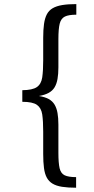

<svg xmlns="http://www.w3.org/2000/svg" viewBox="-20 -794 452 920"><path d="M344.7 105.5Q305.2 105.5 277.3 101.1Q249.5 96.7 231.7 85.9Q213.9 75.2 204.1 56.9Q194.3 38.6 190.7 10.7Q187 -17.1 187 -56.2V-163.1Q187 -213.9 182.4 -245.4Q177.7 -276.9 157 -291.5Q136.2 -306.2 86.9 -306.2V-361.8Q136.2 -362.3 157 -377Q177.7 -391.6 182.4 -423.3Q187 -455.1 187 -505.4V-612.8Q187 -651.4 190.9 -679.2Q194.8 -707 204.6 -725.6Q214.4 -744.1 232.4 -754.6Q250.5 -765.1 278.3 -769.8Q306.2 -774.4 345.7 -774.4V-723.6Q309.1 -723.6 290.8 -714.6Q272.5 -705.6 266.1 -680.7Q259.8 -655.8 259.8 -606.4V-471.2Q259.8 -439.5 255.6 -415.8Q251.5 -392.1 241.5 -375.5Q231.4 -358.9 213.1 -348.9Q194.8 -338.9 166.5 -334Q194.8 -329.6 213.1 -319.6Q231.4 -309.6 241.5 -292.7Q251.5 -275.9 255.6 -252.4Q259.8 -229 259.8 -196.8V-62.5Q259.8 -13.2 265.6 12Q271.5 37.1 289.8 45.9Q308.1 54.7 344.7 54.7Z"/></svg>

Font: Comme Light
Style: Regular
Weight: 300
Version: Version 1.000;gftools[0.9.27]